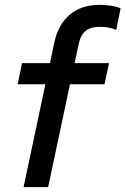

<svg xmlns="http://www.w3.org/2000/svg" viewBox="-20 -770 516 790"><path d="M77 0 166.7 -423.3H52.7L70.7 -510.3H185.7L203.7 -596Q220 -670.7 267.8 -710.3Q315.7 -750 390.3 -750Q413.3 -750 436.5 -746.5Q459.7 -743 476.3 -735.7L458.3 -647Q442 -653.7 425.8 -656.7Q409.7 -659.7 390.3 -659.7Q353 -659.7 332 -642.5Q311 -625.3 303.3 -587L287 -510.3H428.7L410 -423.3H268L178 0Z"/></svg>

Font: Red Hat Display VF
Style: Italic
Weight: 300
Italic angle: -12°
Designer: Pentagram, MCKL
Foundry: Pentagram, MCKL
Version: Version 1.010